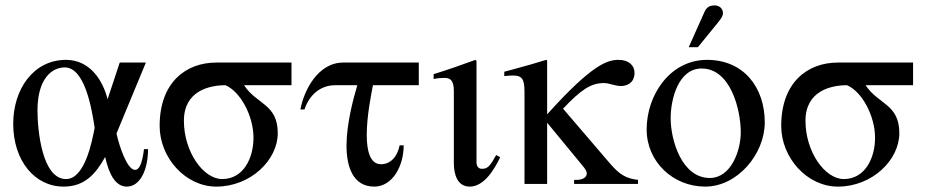

<svg xmlns="http://www.w3.org/2000/svg" viewBox="-20 -682 3436 712"><path d="M331 -208C321 -155 294 -18 225 -18C136 -18 119 -199 119 -273C119 -387 170 -432 220 -432C294 -432 320 -282 331 -208ZM514 -129C507 -72 495 -52 481 -52C451 -52 422 -141 412 -187L521 -450H424L379 -314C361 -386 312 -460 225 -460C103 -460 29 -350 29 -223C29 -87 108 10 216 10C294 10 335 -37 370 -100C384 -35 409 10 450 10C500 10 529 -53 529 -129Z M920 -171C920 -96 883 -18 804 -18C734 -18 662 -119 662 -234C662 -346 758 -366 816 -366C872 -342 920 -252 920 -171ZM1061 -366V-450H782C670 -450 572 -377 572 -215C572 -97 668 10 782 10C910 10 1010 -89 1010 -188C1010 -297 932 -294 885 -366Z M1533 -366V-450H1253C1157 -450 1106 -343 1094 -276H1109C1127 -330 1168 -366 1223 -366H1305C1288 -309 1265 -219 1265 -142C1265 -67 1287 10 1368 10C1434 10 1477 -64 1477 -143H1462C1453 -98 1426 -73 1393 -73C1352 -73 1340 -123 1340 -182C1340 -254 1358 -339 1363 -366Z M1820 -107C1797 -66 1789 -56 1767 -56C1752 -56 1747 -69 1747 -79V-456L1743 -460C1691 -441 1640 -423 1588 -407V-389C1607 -393 1621 -393 1630 -393C1652 -393 1663 -381 1663 -344V-78C1663 -35 1676 10 1722 10C1774 10 1812 -51 1835 -99Z M2346 0V-15C2301 -20 2277 -35 2241 -77L2068 -279C2135 -350 2172 -374 2219 -374C2240 -374 2260 -363 2283 -363C2304 -363 2333 -374 2333 -412C2333 -439 2312 -460 2274 -460C2234 -460 2178 -446 2009 -258V-458L2005 -460C1966 -448 1940 -440 1880 -424L1850 -416V-400C1863 -401 1872 -402 1882 -402C1916 -402 1925 -389 1925 -341V0H2009V-227L2140 -68C2150 -56 2156 -47 2156 -39C2156 -25 2142 -15 2118 -15H2109V0Z M2727 -191C2727 -125 2692 -22 2612 -22C2509 -22 2467 -161 2467 -244C2467 -313 2495 -428 2582 -428C2689 -428 2727 -276 2727 -191ZM2816 -228C2816 -358 2738 -460 2602 -460C2464 -460 2378 -329 2378 -202C2378 -82 2476 10 2595 10C2716 10 2816 -112 2816 -228ZM2534 -507H2568L2634 -588C2650 -607 2661 -621 2661 -633C2661 -653 2644 -662 2631 -662C2610 -662 2600 -654 2593 -639Z M3225 -171C3225 -96 3188 -18 3109 -18C3039 -18 2967 -119 2967 -234C2967 -346 3063 -366 3121 -366C3177 -342 3225 -252 3225 -171ZM3366 -366V-450H3087C2975 -450 2877 -377 2877 -215C2877 -97 2973 10 3087 10C3215 10 3315 -89 3315 -188C3315 -297 3237 -294 3190 -366Z"/></svg>

Font: XITS Math
Style: Regular
Weight: 400
Designer: MicroPress Inc., with final additions and corrections provided by Coen Hoffman, Elsevier (retired)
Version: Version 1.302